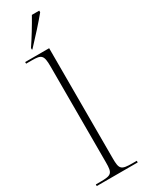

<svg xmlns="http://www.w3.org/2000/svg" viewBox="-249 -989 765 1019"><g transform="rotate(-30 133.5 -479.5)"><path d="M72 -809V-799H75C117 -843 181 -914 209 -949V-959H164C139 -914 100 -850 72 -809ZM8 0H259V-10H234C163 -10 155 -18 155 -86V-760H8V-750H43C102 -750 113 -742 113 -672V-85C113 -18 105 -10 35 -10H8Z"/></g></svg>

Font: Noto Serif Display ExtraLight
Style: Regular
Weight: 200
Designer: Monotype Design Team
Foundry: Monotype Imaging Inc.
Version: Version 2.009